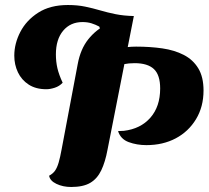

<svg xmlns="http://www.w3.org/2000/svg" viewBox="-20 -724 832 766"><path d="M564 -145Q526 -145 493.5 -157Q461 -169 451 -201Q456 -201 462 -201.5Q468 -202 474 -202Q541 -210 580 -254.5Q619 -299 619 -371Q619 -425 594 -448.5Q569 -472 517 -472Q494 -472 474 -468L487 -536Q495 -537 505 -537.5Q515 -538 523 -538Q579 -538 627.5 -531Q676 -524 713 -505Q750 -486 771 -451.5Q792 -417 792 -363Q792 -298 762 -248.5Q732 -199 681 -172Q630 -145 564 -145ZM264 22Q231 22 205 9.5Q179 -3 176 -23Q191 -31 199.5 -43Q208 -55 214 -75.5Q220 -96 226 -129L290 -468Q301 -528 332 -567Q363 -606 409 -628.5Q455 -651 514 -660L409 -127Q400 -78 384 -44.5Q368 -11 340 5.5Q312 22 264 22ZM165 -368Q123 -368 94.5 -386.5Q66 -405 51.5 -435.5Q37 -466 37 -502Q37 -550 61 -596.5Q85 -643 132.5 -673.5Q180 -704 251 -704Q289 -704 320 -697.5Q351 -691 380 -682.5Q409 -674 441 -667.5Q473 -661 514 -660L379 -610L376 -618Q361 -626 345 -631Q329 -636 309 -636Q261 -636 232 -601.5Q203 -567 203 -507Q203 -478 209 -452Q215 -426 230 -394Q217 -380 198.5 -374Q180 -368 165 -368Z"/></svg>

Font: Sansita Swashed Light
Style: Bold
Weight: 700
Version: Version 1.003